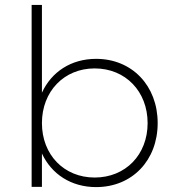

<svg xmlns="http://www.w3.org/2000/svg" viewBox="-20 -762 711 783"><path d="M372 -522C270 -522 190 -469 151 -384V-742H109V0H151V-136C190 -52 270 1 372 1C519 1 623 -108 623 -260C623 -413 518 -522 372 -522ZM366 -38C241 -38 151 -131 151 -260C151 -389 241 -483 366 -483C492 -483 582 -389 582 -260C582 -131 492 -38 366 -38Z"/></svg>

Font: Montserrat ExtraLight
Style: Regular
Weight: 250
Designer: Julieta Ulanovsky
Foundry: Julieta Ulanovsky
Version: Version 4.000